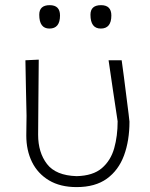

<svg xmlns="http://www.w3.org/2000/svg" viewBox="-20 -734 596 763"><path d="M284.5 9.5Q219.5 9.5 174.8 -17.2Q130 -44 107.2 -90.2Q84.5 -136.5 84.5 -195.5Q84.5 -219.5 85 -238.2Q85.5 -257 85.5 -273.5Q84 -335.5 83 -387.5Q82 -439.5 81 -494.5L134 -497Q133 -406 132.5 -329Q132 -252 131.5 -198.5Q131.5 -128 166.8 -82.2Q202 -36.5 284.5 -34Q349.5 -35.5 384.8 -65.8Q420 -96 433.8 -144.8Q447.5 -193.5 447.5 -252Q438.5 -311.5 428.8 -376.2Q419 -441 411.5 -494.5H463.5Q467.5 -467.5 472.5 -427.8Q477.5 -388 482.5 -348.8Q487.5 -309.5 491 -281.8Q494.5 -254 494.5 -250.5Q494.5 -175 472.8 -116.2Q451 -57.5 404.8 -24Q358.5 9.5 284.5 9.5ZM380.5 -620.5Q339.5 -620.5 339.5 -675.5Q339.5 -713.5 381.5 -713.5Q422.5 -713.5 422.5 -672.5Q422.5 -620.5 380.5 -620.5ZM176.5 -620.5Q136 -620.5 136 -675.5Q136 -713.5 177.5 -713.5Q218.5 -713.5 218.5 -672.5Q218.5 -620.5 176.5 -620.5Z"/></svg>

Font: Commissioner Loud ExtraLight
Style: Regular
Weight: 200
Designer: Kostas Bartsokas
Foundry: Kostas Bartsokas
Version: Version 1.000; ttfautohint (v1.8.3)